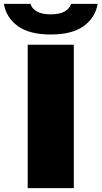

<svg xmlns="http://www.w3.org/2000/svg" viewBox="-78 -971 524 991"><path d="M65 0V-740H303V0ZM-58 -951H79Q87 -926 112.8 -911.5Q138.5 -897 184 -897Q229.5 -897 255.2 -911.5Q281 -926 289 -951H426Q414 -880 354.2 -836.5Q294.5 -793 184 -793Q73.5 -793 13.8 -836.5Q-46 -880 -58 -951Z"/></svg>

Font: Encode Sans Expanded Black
Style: Regular
Weight: 900
Width: 7
Designer: Multiple Designers
Foundry: Impallari Type
Version: Version 2.000